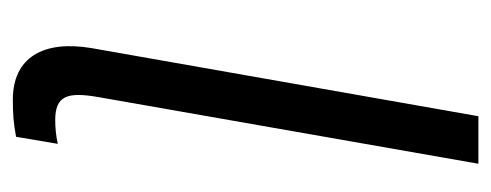

<svg xmlns="http://www.w3.org/2000/svg" viewBox="-253 -507 765 299"><g transform="rotate(90 129.5 -357.5)"><path d="M135 5C158 5 171 4 193 0L204 -65C191 -62 178 -61 167 -61C129 -61 123 -80 131 -127L235 -720H161L55 -118C42 -42 70 5 135 5Z"/></g></svg>

Font: Fixel Display
Style: Italic
Weight: 400
Italic angle: -10°
Designer: AlfaBravo + MacPaw
Foundry: Kyrylo Tkachov, Marchela Mozhyna, Serhii Makarenko, Maria Weinstein, Zakhar Kryvoshyya
Version: Version 1.210;Glyphs 3.2 (3217)